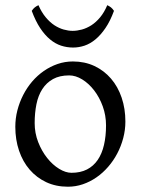

<svg xmlns="http://www.w3.org/2000/svg" viewBox="-20 -706 543 741"><path d="M389.2 -222.2Q389.2 -260.7 376.5 -295.7Q363.8 -330.6 343.3 -357.2Q322.8 -383.8 297.4 -399.4Q272 -415 247.1 -415Q210 -415 184.6 -400.9Q159.2 -386.7 143.3 -362.1Q127.4 -337.4 120.6 -303.7Q113.8 -270 113.8 -231Q113.8 -192.4 127.4 -157.5Q141.1 -122.6 162.1 -96.2Q183.1 -69.8 208.3 -54.4Q233.4 -39.1 255.9 -39.1Q290.5 -39.1 315.7 -52Q340.8 -64.9 357.2 -88.9Q373.5 -112.8 381.3 -146.5Q389.2 -180.2 389.2 -222.2ZM463.9 -236.8Q463.9 -204.6 455.6 -173.1Q447.3 -141.6 432.6 -113.8Q418 -85.9 397.5 -62.3Q377 -38.6 352.3 -21.5Q327.6 -4.4 299.8 5.1Q272 14.6 242.2 14.6Q195.8 14.6 158.4 -2.9Q121.1 -20.5 94.5 -51.3Q67.9 -82 53.5 -124.5Q39.1 -167 39.1 -216.8Q39.1 -249 47.1 -280.3Q55.2 -311.5 69.6 -339.6Q84 -367.7 104.2 -391.4Q124.5 -415 149.2 -432.1Q173.8 -449.2 202.1 -459Q230.5 -468.8 261.2 -468.8Q307.1 -468.8 344.5 -451.2Q381.8 -433.6 408.4 -402.6Q435.1 -371.6 449.5 -329.1Q463.9 -286.6 463.9 -236.8ZM419.9 -664.1Q405.3 -624.5 387 -597.7Q368.7 -570.8 348.4 -554Q328.1 -537.1 306.2 -529.8Q284.2 -522.5 262.2 -522.5Q238.3 -522.5 215.8 -529.8Q193.4 -537.1 173.1 -554Q152.8 -570.8 135 -597.7Q117.2 -624.5 102.5 -664.1Q108.4 -672.9 114.3 -677.5Q120.1 -682.1 128.4 -686Q140.6 -658.2 156.5 -639.2Q172.4 -620.1 189.9 -608.6Q207.5 -597.2 225.8 -592Q244.1 -586.9 260.3 -586.9Q277.3 -586.9 296.1 -592Q314.9 -597.2 332.8 -608.6Q350.6 -620.1 366.5 -639.2Q382.3 -658.2 394 -686Q402.3 -682.1 408.2 -677.5Q414.1 -672.9 419.9 -664.1Z"/></svg>

Font: Akkhara
Style: Regular
Weight: 400
Designer: J. Victor Gaultney
Version: Version 1.00 June 13, 2006, initial release